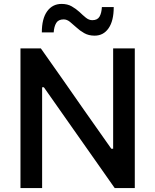

<svg xmlns="http://www.w3.org/2000/svg" viewBox="-20 -960 792 980"><path d="M84.5 0V-713H188.5Q247.5 -629 301.5 -552.5Q355 -476 407.5 -400.5L548 -201H557.5V-713H668V0H565.5Q516.5 -69.5 463 -146Q409.5 -222 345.5 -313L204 -514.5H195V0ZM463 -778Q432.5 -778 410 -790.8Q387.5 -803.5 370 -820Q352.5 -836 337 -848.5Q321.5 -861 305 -861Q278 -861 267 -842.8Q256 -824.5 254 -794.5H193.5Q193.5 -865 220.8 -902.5Q248 -940 294.5 -940Q324.5 -940 346.2 -927.5Q368 -915 385.5 -899Q402.5 -882.5 418.2 -869.8Q434 -857 451 -857Q477.5 -857 488 -875.2Q498.5 -893.5 500 -924H560.5Q560.5 -853.5 534.2 -815.8Q508 -778 463 -778Z"/></svg>

Font: Heraclito Medium
Style: Regular
Weight: 500
Designer: Kostas Bartsokas (font) & Cristiano Sobral (main changes)
Foundry: Kostas Bartsokas (font) & Cristiano Sobral (main changes)
Version: Version 1.00;July 8, 2020;FontCreator 13.0.0.2655 64-bit